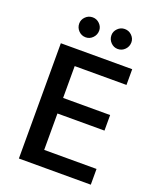

<svg xmlns="http://www.w3.org/2000/svg" viewBox="-149 -899 804 986"><g transform="rotate(20 253.0 -405.5)"><path d="M76 -630H466V-544H183V-370H440V-285H183V-86H469V0H76ZM130 -758Q130 -779 146 -795Q162 -811 185 -811Q207 -811 223 -795Q239 -779 239 -758Q239 -735 223 -718.5Q207 -702 185 -702Q162 -702 146 -718.5Q130 -735 130 -758ZM306 -758Q306 -779 322 -795Q338 -811 360 -811Q383 -811 399 -795Q415 -779 415 -758Q415 -735 399 -718.5Q383 -702 360 -702Q338 -702 322 -718.5Q306 -735 306 -758Z"/></g></svg>

Font: Ek Mukta Medium
Style: Regular
Weight: 500
Designer: Girish Dalvi and Yashodeep Gholap
Foundry: Ek Type
Version: Version 2.538;PS 1.002;hotconv 16.6.51;makeotf.lib2.5.65220;